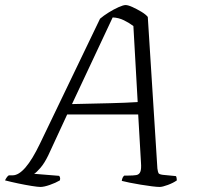

<svg xmlns="http://www.w3.org/2000/svg" viewBox="-47 -740 781 760"><path d="M113 0Q103 0 78 -4Q53 -8 24.5 -14Q-4 -20 -27 -26Q-25 -31 -20.5 -37.5Q-16 -44 -12 -46H3Q51 -46 111 -171L349 -666Q363 -678 383 -690.5Q403 -703 422 -711.5Q441 -720 450 -720Q460 -720 477.5 -712Q495 -704 512.5 -693.5Q530 -683 538 -673L576 -73Q578 -59 580.5 -54.5Q583 -50 597 -48L649 -43Q651 -42 652 -35.5Q653 -29 653 -26Q639 -16 617.5 -8Q596 0 585 0Q575 0 554.5 -2.5Q534 -5 510 -9Q486 -13 466 -17Q446 -21 435 -24Q437 -39 445 -45H460Q481 -45 492.5 -47Q504 -49 508.5 -60Q513 -71 511 -97L500 -287H219L144 -125Q129 -94 113 -75.5Q97 -57 88 -52L187 -44Q189 -42 190.5 -37.5Q192 -33 190 -26Q173 -16 150 -8Q127 0 113 0ZM238 -328Q327 -330 389 -331.5Q451 -333 498 -336L481 -637Q465 -649 444 -659.5Q423 -670 399 -671Z"/></svg>

Font: Texturina Thin
Style: Italic
Weight: 100
Italic angle: -11°
Designer: Guillermo Torres Carreño
Foundry: Omnibus-Type
Version: Version 1.002; ttfautohint (v1.8.3)